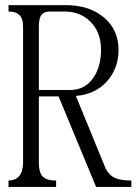

<svg xmlns="http://www.w3.org/2000/svg" viewBox="-20 -739 540 760"><path d="M13.7 1H202.1V-24.4Q162.1 -24.4 147.5 -42Q133.8 -57.6 133.8 -95.7V-357.4H211.9L360.4 1H500V-24.4Q458 -24.4 436.5 -34.2Q413.1 -43.9 398.4 -71.3L280.3 -359.4Q357.4 -365.2 404.3 -418Q449.2 -468.8 449.2 -542Q449.2 -620.1 392.6 -668.9Q334 -718.8 239.3 -718.8H13.7V-693.4Q42 -693.4 55.7 -680.7Q71.3 -666 71.3 -633.8V-95.7Q71.3 -60.5 55.7 -42Q41 -24.4 13.7 -24.4ZM133.8 -382.8V-633.8Q133.8 -667 144.5 -680.7Q154.3 -693.4 178.7 -693.4H235.4Q297.9 -693.4 337.9 -653.3Q379.9 -611.3 379.9 -542Q379.9 -476.6 350.6 -432.6Q317.4 -382.8 257.8 -382.8Z"/></svg>

Font: BatangChe
Style: Regular
Weight: 400
Monospace: yes
Version: Version 2.21